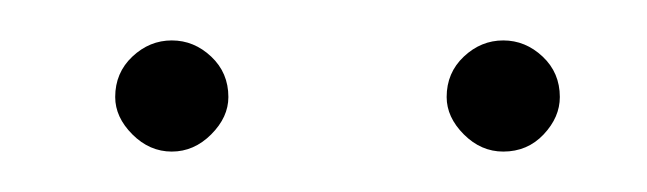

<svg xmlns="http://www.w3.org/2000/svg" viewBox="-20 -688 320 95"><path d="M93 -640Q93 -630 84.5 -621.5Q76 -613 65 -613Q54 -613 45.5 -621.5Q37 -630 37 -640Q37 -652 45.5 -660Q54 -668 65 -668Q76 -668 84.5 -660Q93 -652 93 -640ZM257 -640Q257 -630 249 -621.5Q241 -613 229 -613Q218 -613 209.5 -621.5Q201 -630 201 -640Q201 -652 209.5 -660Q218 -668 229 -668Q240 -668 248.5 -660Q257 -652 257 -640Z"/></svg>

Font: Aleo Thin
Style: Regular
Weight: 250
Designer: Alessio Laiso
Foundry: Alessio Laiso
Version: Version 2.001;gftools[0.9.29]